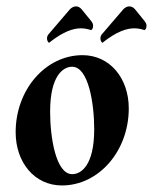

<svg xmlns="http://www.w3.org/2000/svg" viewBox="-20 -565 470 590"><path d="M294.4 -433.3C338.9 -468.8 369.9 -478 392.8 -478C405.5 -478 415.5 -475.1 424.3 -472.4C427.7 -475.1 430.2 -478.3 430.2 -486.3C430.2 -491.2 427.7 -496.1 424.3 -500.2L394.8 -536.6C389.9 -542.5 383.5 -545.4 377.4 -545.4C370.6 -545.4 363.5 -541.7 358.2 -535.6L294.4 -461.2C290.5 -457.3 288.6 -452.1 288.6 -447.3C288.6 -442.4 289.6 -438 294.4 -433.3ZM130.4 -433.3C174.8 -468.8 205.8 -478 228.8 -478C241.5 -478 251.5 -475.1 260.3 -472.4C263.7 -475.1 266.1 -478.3 266.1 -486.3C266.1 -491.2 263.7 -496.1 260.3 -500.2L230.7 -536.6C225.8 -542.5 219.5 -545.4 213.4 -545.4C206.5 -545.4 199.5 -541.7 194.1 -535.6L130.4 -461.2C126.5 -457.3 124.5 -452.1 124.5 -447.3C124.5 -442.4 125.5 -438 130.4 -433.3ZM28.1 -158.7C28.1 -65.7 86.4 4.9 170.2 4.9C283.7 4.9 375.7 -101.1 375.7 -231.9C375.7 -325 317.4 -395.5 233.6 -395.5C120.1 -395.5 28.1 -289.6 28.1 -158.7ZM134 -221.9C134 -333.5 174.6 -359.9 201.7 -359.9C251.7 -359.9 269.5 -247.8 269.5 -167.7C269.5 -56.2 229 -29.8 201.9 -29.8C151.9 -29.8 134 -141.8 134 -221.9Z"/></svg>

Font: RisaltypS01
Style: Medium
Weight: 500
Italic angle: -9°
Designer: gluk
Foundry: gluk
Version: Version 0.24